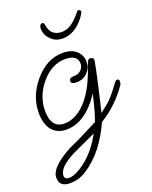

<svg xmlns="http://www.w3.org/2000/svg" viewBox="-169 -631 778 983"><g transform="rotate(-20 219.5 -139.5)"><path d="M39 270Q-18 270 -18 220Q-18 163 103 99Q159 75 266 19Q286 -37 305 -123Q277 -77 241 -46Q183 6 116 6Q71 6 42 -24Q11 -58 11 -123Q11 -213 75 -289Q143 -370 230 -370Q279 -370 305 -345.5Q331 -321 331 -287Q331 -254 308 -229Q285 -204 247 -204Q218 -204 218 -221Q218 -239 247 -239Q270 -239 284.5 -253.5Q299 -268 299 -287Q299 -336 232 -336Q157 -336 99 -266Q45 -200 45 -122Q45 -27 117 -27Q184 -27 243 -95Q285 -144 319 -232Q324 -253 340 -288Q345 -296 353 -296Q372 -296 372 -279L362 -227Q355 -192 342.5 -138.5Q330 -85 313 -13Q333 -28 357.5 -48.5Q382 -69 418 -118Q421 -123 430 -134.5Q439 -146 446 -146Q457 -146 457 -135Q457 -130 456.5 -125Q456 -120 452 -114Q428 -77 388.5 -38Q349 1 299 32Q234 177 130 243Q90 270 39 270ZM45 243Q69 243 107 220Q186 171 240 72Q218 82 186.5 96.5Q155 111 112 131Q20 178 20 222Q20 243 45 243ZM258 -439Q230 -439 210 -452Q190 -465 179 -485Q168 -505 168 -524Q168 -535 172.5 -542Q177 -549 185 -549Q194 -549 195 -537Q201 -500 220 -486Q239 -472 264 -472Q293 -472 319 -490Q345 -508 370 -540Q375 -548 382 -548Q387 -548 391 -543Q395 -538 392 -531Q367 -487 332 -463Q297 -439 258 -439Z"/></g></svg>

Font: Send Flowers
Style: Regular
Weight: 400
Designer: Robert E. Leuschke
Foundry: Robert E. Leuschke
Version: Version 1.010; ttfautohint (v1.8.4.7-5d5b)